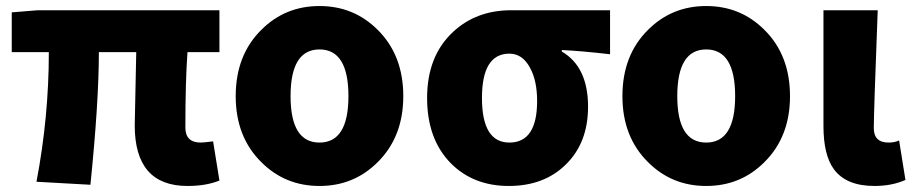

<svg xmlns="http://www.w3.org/2000/svg" viewBox="-20 -603 3030 637"><path d="M427 -187 432 -430H308Q308 -266 280 10L101 0Q142 -215 142 -430H19V-562L105 -569H708V-430H602Q595 -333 595 -180Q595 -130 646 -130Q655 -130 687 -134L708 -4Q664 14 602 14Q427 14 427 -187Z M847 -65Q762 -149 762 -284Q762 -420 847 -504Q926 -583 1040 -583Q1154 -583 1233 -504Q1318 -420 1318 -284Q1318 -149 1233 -65Q1154 14 1040 14Q926 14 847 -65ZM1136 -284Q1136 -439 1040 -439Q944 -439 944 -284Q944 -130 1040 -130Q1136 -130 1136 -284Z M1476 -61Q1397 -141 1397 -278Q1397 -417 1483 -497Q1560 -569 1676 -569H2004V-423Q1909 -434 1844 -437V-432Q1931 -381 1931 -249Q1931 -129 1857 -57Q1785 14 1668 14Q1551 14 1476 -61ZM1762 -268Q1762 -336 1738 -379Q1713 -425 1670 -425Q1579 -425 1579 -278Q1579 -130 1670 -130Q1762 -130 1762 -268Z M2130 -65Q2045 -149 2045 -284Q2045 -420 2130 -504Q2209 -583 2323 -583Q2437 -583 2516 -504Q2601 -420 2601 -284Q2601 -149 2516 -65Q2437 14 2323 14Q2209 14 2130 -65ZM2419 -284Q2419 -439 2323 -439Q2227 -439 2227 -284Q2227 -130 2323 -130Q2419 -130 2419 -284Z M2747 -41Q2712 -88 2712 -185V-569H2892Q2879 -228 2879 -178Q2879 -130 2928 -130Q2948 -130 2963 -137L2984 -6Q2939 14 2881 14Q2788 14 2747 -41Z"/></svg>

Font: KaiGen Gothic KR Heavy
Style: Heavy
Weight: 900
Designer: Ryoko NISHIZUKA  (kana & ideographs); Paul D. Hunt (Latin, Greek & Cyrillic); Wenlong ZHANG  (bopomofo); Sandoll Communi
Foundry: Adobe Systems Incorporated
Version: Version 1.002 March 28, 2018